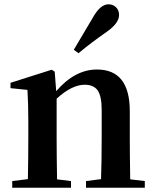

<svg xmlns="http://www.w3.org/2000/svg" viewBox="-20 -875 722 895"><path d="M414 -795Q448 -855 486 -855Q505 -855 520 -842Q535 -828 535 -805Q535 -767 478 -727Q406 -677 346 -627L324 -643ZM655 -31V0H381V-31L451 -40Q454 -124 454 -235V-363Q454 -427 435 -454Q416 -480 375 -480Q315 -480 244 -415V-235Q244 -153 246 -39L311 -31V0H37V-31L110 -40Q112 -154 112 -235V-307Q112 -392 108 -456L29 -464V-489L221 -550L235 -541L242 -450Q329 -551 432 -551Q585 -551 585 -357V-235Q585 -153 587 -39Z"/></svg>

Font: Source Han Serif JP
Style: Bold
Weight: 700
Designer: Ryoko NISHIZUKA  (kana & ideographs); Frank Grießhammer (Latin, Greek & Cyrillic); Wenlong ZHANG  (bopomofo); Sandoll Co
Foundry: Adobe Systems Incorporated
Version: Version 1.000;PS 1;hotconv 16.6.53;makeotf.lib2.5.65590